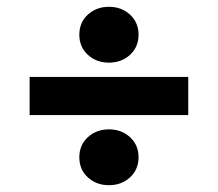

<svg xmlns="http://www.w3.org/2000/svg" viewBox="-20 -612 640 564"><path d="M300 -428Q263 -428 238 -451Q213 -474 213 -510Q213 -546 238 -569Q263 -592 300 -592Q337 -592 362 -569Q387 -546 387 -510Q387 -474 362 -451Q337 -428 300 -428ZM300 -68Q263 -68 238 -91Q213 -114 213 -150Q213 -186 238 -209Q263 -232 300 -232Q337 -232 362 -209Q387 -186 387 -150Q387 -114 362 -91Q337 -68 300 -68ZM67 -274V-386H533V-274Z"/></svg>

Font: Source Code Pro Black
Style: Italic
Weight: 900
Italic angle: -11°
Monospace: yes
Designer: Paul D. Hunt, Teo Tuominen
Foundry: Adobe Systems Incorporated
Version: Version 1.050;PS 1.000;hotconv 16.6.51;makeotf.lib2.5.65220